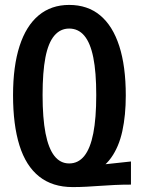

<svg xmlns="http://www.w3.org/2000/svg" viewBox="-20 -750 571 780"><path d="M275 10Q193 10 139 -33Q85 -76 59 -159.5Q33 -243 33 -363Q33 -481 59.5 -563Q86 -645 137 -687.5Q188 -730 261 -730Q336 -730 387 -687.5Q438 -645 464.5 -563Q491 -481 491 -362Q491 -282 477 -217.5Q463 -153 431 -108.5Q399 -64 344 -41ZM261 -86Q298 -86 322.5 -116.5Q347 -147 359 -208.5Q371 -270 371 -364Q371 -457 359 -516.5Q347 -576 322.5 -605Q298 -634 261 -634Q225 -634 200.5 -605Q176 -576 164.5 -516.5Q153 -457 153 -364Q153 -270 165 -208.5Q177 -147 201 -116.5Q225 -86 261 -86ZM275 10 262 -67 512 -94V0Q476 0 445.5 1.5Q415 3 387 5Q359 7 331.5 8.5Q304 10 275 10Z"/></svg>

Font: Instrument Sans Condensed SemiBold
Style: Regular
Weight: 600
Width: 3
Designer: Rodrigo Fuenzalida
Foundry: fragTYPE
Version: Version 1.000;gftools[0.9.28]